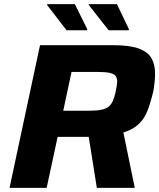

<svg xmlns="http://www.w3.org/2000/svg" viewBox="-20 -906 768 926"><path d="M26 0 173 -688H528Q607 -688 650.5 -671.5Q694 -655 711 -624.5Q728 -594 728 -550Q728 -536 726.5 -519Q725 -502 722.5 -484Q720 -466 715 -448Q706 -413 696 -384.5Q686 -356 671.5 -334Q657 -312 633.5 -295Q610 -278 575 -267L630 0H447L408 -246Q400 -246 390.5 -246Q381 -246 372 -246H258L205 0ZM285 -372H409Q445 -372 467.5 -376.5Q490 -381 503 -391Q516 -401 524 -419Q532 -437 538 -464Q541 -479 543 -492Q545 -505 545 -514Q545 -530 537 -540Q529 -550 509 -554.5Q489 -559 452 -559H325ZM399 -760H301L207 -882L208 -886H341L401 -765ZM600 -760H504L408 -882L409 -886H544L602 -765Z"/></svg>

Font: Saira SemiExpanded
Style: Bold Italic
Weight: 700
Width: 6
Italic angle: -12°
Designer: Hector Gatti with collaboration of the Omnibus-Type team
Foundry: Omnibus-Type
Version: Version 1.101